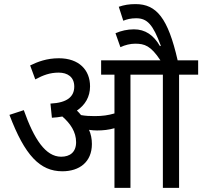

<svg xmlns="http://www.w3.org/2000/svg" viewBox="-20 -916 986 936"><path d="M428 -214C428 -240 423 -263 414 -283C428 -281 441 -280 453 -280C483 -280 510 -283 538 -291V0H616V-552H774V0H853V-552H946V-622H846C799 -828 743 -896 641 -896C609 -896 586 -892 559 -883L581 -815C599 -822 617 -827 644 -827C698 -827 726 -796 764 -693L760 -691C729 -745 688 -773 633 -773C601 -773 570 -766 543 -754L567 -686C590 -697 616 -703 639 -703C685 -703 715 -693 762 -622H473V-552H538V-363C507 -354 480 -350 441 -350C418 -350 396 -351 375 -355C369 -363 362 -370 355 -377C395 -404 419 -444 419 -495C419 -575 365 -632 267 -632C208 -632 164 -615 127 -597L152 -529C191 -550 224 -562 266 -562C309 -562 342 -541 342 -494C342 -445 308 -415 226 -411L233 -342C251 -343 268 -345 284 -348C323 -314 351 -273 351 -223C351 -174 321 -152 278 -152C202 -152 146 -238 96 -379L26 -356C101 -158 175 -81 284 -81C367 -81 428 -126 428 -214Z"/></svg>

Font: Noto Sans Devanagari UI SemiCondensed
Style: Regular
Weight: 400
Width: 4
Designer: Jelle Bosma - Monotype Design Team
Foundry: Monotype Imaging Inc.
Version: Version 2.004